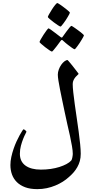

<svg xmlns="http://www.w3.org/2000/svg" viewBox="-20 -1117 643 1297"><path d="M525.4 -78.1Q525.4 -51.8 519.3 -29.5Q513.2 -7.3 502.4 11.7Q491.7 30.8 477.3 47.4Q462.9 64 445.3 79.1Q427.2 95.7 404.1 110.4Q380.9 125 353.8 136.2Q326.7 147.5 296.1 154.1Q265.6 160.6 231.9 160.6Q184.1 160.6 150.1 147.9Q116.2 135.3 94 113.3Q71.8 91.3 61 61.8Q50.3 32.2 50.3 -2.4Q50.3 -28.3 56.4 -56.4Q62.5 -84.5 71.8 -111.6Q81.1 -138.7 92 -162.4Q103 -186 113 -204.1Q123 -222.2 130.1 -232.9Q137.2 -243.7 139.2 -243.7Q141.1 -243.7 144.3 -241.7Q147.5 -239.7 150.6 -237.1Q153.8 -234.4 156.2 -231.7Q158.7 -229 158.7 -227.1Q158.7 -225.1 151.6 -212.2Q144.5 -199.2 136.5 -179Q128.4 -158.7 121.3 -132.6Q114.3 -106.4 114.3 -78.1Q114.3 -25.9 151.9 1.5Q189.5 28.8 256.3 28.8Q290.5 28.8 322.5 24.2Q354.5 19.5 381.3 11Q408.2 2.4 428.7 -8.5Q449.2 -19.5 460.9 -32.2Q463.4 -34.7 465.3 -40.3Q467.3 -45.9 468.5 -52.5Q469.7 -59.1 470.7 -65.9Q471.7 -72.8 471.7 -76.7Q471.7 -98.1 466.3 -129.4Q460.9 -160.6 452.9 -198.2Q444.8 -235.8 434.8 -277.8Q424.8 -319.8 416.5 -362.3Q408.2 -402.3 400.1 -440.7Q392.1 -479 385.5 -512.2Q378.9 -545.4 374.8 -571.5Q370.6 -597.7 370.6 -612.8Q370.6 -629.4 377 -647Q383.3 -664.6 393.3 -679Q403.3 -693.4 415 -702.4Q426.8 -711.4 436.5 -711.4Q437 -711.4 442.9 -704.8Q448.7 -698.2 457 -688.2Q465.3 -678.2 474.6 -666.3Q483.9 -654.3 491.9 -644Q500 -633.8 505.6 -626.2Q511.2 -618.7 511.2 -618.2Q511.2 -616.7 505.1 -611.6Q499 -606.4 491.2 -597.7Q483.4 -588.9 477.3 -576.7Q471.2 -564.5 471.2 -549.3Q471.2 -527.8 475.1 -492.2Q479 -456.5 485.1 -412.6Q491.2 -368.7 498.3 -320.6Q505.4 -272.5 511.5 -227.5Q517.6 -182.6 521.5 -143.3Q525.4 -104 525.4 -78.1ZM303.2 -1002.4Q303.2 -1006.3 311.8 -1021.5Q320.3 -1036.6 331.1 -1053.5Q341.8 -1070.3 352.5 -1083.5Q363.3 -1096.7 367.2 -1096.7Q368.7 -1096.7 375.7 -1092.5Q382.8 -1088.4 392.1 -1081.8Q401.4 -1075.2 411.9 -1067.1Q422.4 -1059.1 431.4 -1052Q440.4 -1044.9 446.3 -1039.1Q452.1 -1033.2 452.1 -1031.2Q452.1 -1028.8 448 -1021.2Q443.8 -1013.7 437.7 -1002.9Q431.6 -992.2 423.8 -980.5Q416 -968.8 408.9 -959.5Q401.9 -950.2 396.5 -943.8Q391.1 -937.5 389.2 -937.5Q385.3 -937.5 371.3 -946.5Q357.4 -955.6 342.3 -967Q327.1 -978.5 315.2 -988.8Q303.2 -999 303.2 -1002.4ZM331.1 -768.6Q327.1 -768.6 313.7 -777.6Q300.3 -786.6 285.4 -798.1Q270.5 -809.6 258.8 -820.1Q247.1 -830.6 247.1 -833Q247.1 -836.9 255.6 -851.8Q264.2 -866.7 274.7 -883.1Q285.2 -899.4 295.2 -912.6Q305.2 -925.8 308.6 -925.8Q310.5 -925.8 323.5 -916.5Q336.4 -907.2 351.1 -896L389.6 -866.7Q394 -863.3 397.9 -863.3Q399.9 -863.3 403.3 -868.7Q418 -888.7 429.7 -905.3Q439.9 -919.4 449.7 -930.9Q459.5 -942.4 462.4 -942.4Q463.9 -942.4 470.7 -938.2Q477.5 -934.1 487.1 -927.2Q496.6 -920.4 507.1 -912.8Q517.6 -905.3 526.4 -898.2Q535.2 -891.1 541 -885.5Q546.9 -879.9 546.9 -877.9Q546.9 -875.5 542.7 -867.7Q538.6 -859.9 532.2 -849.4Q525.9 -838.9 518.3 -827.1Q510.7 -815.4 503.7 -806.2Q496.6 -796.9 491.5 -790.5Q486.3 -784.2 485.4 -784.2Q480 -784.2 467.3 -793.2Q454.6 -802.2 440.4 -813Q423.8 -825.7 405.3 -842.8Q401.4 -847.2 397.9 -847.2Q394 -847.2 389.6 -840.8L362.8 -804.7Q352.1 -791 342.8 -779.8Q333.5 -768.6 331.1 -768.6Z"/></svg>

Font: Accordance
Style: Bold
Weight: 700
Version: Version 1.2 (build January 31, 2020) Miklal Software Solutio